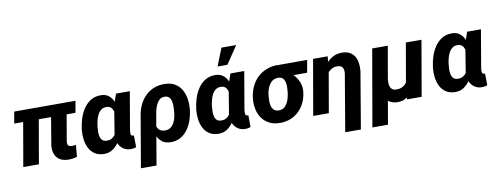

<svg xmlns="http://www.w3.org/2000/svg" viewBox="-74 -1191 4683 1804"><g transform="rotate(-10 2267.0 -289.5)"><path d="M652.3 -528.3 632.3 -417H48.3L67.4 -528.3ZM301.8 -528.3 210 0H61L152.8 -528.3ZM418 -528.3H567.4L505.4 -168.9Q503.4 -151.9 505.6 -140.4Q507.8 -128.9 516.4 -123Q524.9 -117.2 543 -116.2Q553.2 -115.7 563.7 -116.7Q574.2 -117.7 584.5 -119.1L574.2 -7.3Q553.7 -1 533 2Q512.2 4.9 491.2 4.9Q442.4 3.9 410.9 -15.4Q379.4 -34.7 365.2 -70.1Q351.1 -105.5 355.5 -152.8Z M663.1 -248 664.6 -258.3Q670.4 -306.6 686.5 -356.7Q702.6 -406.7 731 -448.5Q759.3 -490.2 801.5 -515.1Q843.8 -540 900.9 -538.1Q939.5 -536.6 965.3 -517.8Q991.2 -499 1007.1 -468.8Q1022.9 -438.5 1030.8 -402.8Q1038.6 -367.2 1040.8 -331.3Q1043 -295.4 1042 -266.1L1040 -249Q1033.2 -209 1017.3 -163.3Q1001.5 -117.7 976.1 -77.6Q950.7 -37.6 914.3 -12.9Q877.9 11.7 829.1 10.7Q775.9 9.3 741.7 -14.2Q707.5 -37.6 688.7 -75.4Q669.9 -113.3 664.3 -158.4Q658.7 -203.6 663.1 -248ZM814.5 -258.3 813.5 -248Q811 -228.5 810.8 -204.8Q810.5 -181.2 815.4 -159.4Q820.3 -137.7 834.2 -123.3Q848.1 -108.9 875.5 -107.9Q902.8 -106.4 923.1 -117.4Q943.4 -128.4 957.8 -147.7Q972.2 -167 981 -190.4Q989.7 -213.9 994.1 -237.3L998.5 -274.9Q1000 -294.9 999.5 -319.6Q999 -344.2 992.7 -366.7Q986.3 -389.2 971.4 -404.3Q956.5 -419.4 929.7 -419.9Q898.9 -421.4 877.9 -405.5Q856.9 -389.6 844 -364.5Q831.1 -339.4 824.2 -310.8Q817.4 -282.2 814.5 -258.3ZM1038.6 -528.3H1170.4L1109.9 -173.8Q1108.9 -167 1107.7 -156.7Q1106.4 -146.5 1106.9 -136.5Q1107.4 -126.5 1112.1 -119.4Q1116.7 -112.3 1127 -111.8Q1129.4 -111.3 1131.6 -111.8Q1133.8 -112.3 1136.2 -112.8L1137.7 -0.5Q1124 5.4 1110.4 7.6Q1096.7 9.8 1082 9.3Q1051.8 8.3 1028.3 -3.7Q1004.9 -15.6 988.8 -35.9Q972.7 -56.2 964.4 -82.3Q956.1 -108.4 956.5 -137.7L1002.9 -423.8Z M1147.5 203.1 1230.5 -282.2Q1238.3 -336.4 1260.5 -383.5Q1282.7 -430.7 1318.1 -466.1Q1353.5 -501.5 1400.6 -520.5Q1447.8 -539.6 1505.4 -538.1Q1563.5 -537.1 1602.3 -513.2Q1641.1 -489.3 1663.8 -449.7Q1686.5 -410.2 1693.8 -361.8Q1701.2 -313.5 1696.3 -262.7L1695.3 -252.4Q1689.5 -204.6 1672.9 -157.2Q1656.2 -109.9 1627.9 -71.5Q1599.6 -33.2 1558.3 -10.5Q1517.1 12.2 1461.9 10.3Q1412.6 8.8 1382.3 -16.4Q1352.1 -41.5 1336.2 -80.6Q1320.3 -119.6 1314 -163.6Q1307.6 -207.5 1305.7 -246.6Q1313.5 -242.7 1321 -239.5Q1328.6 -236.3 1336.2 -233.4Q1343.8 -230.5 1352.1 -228Q1349.6 -197.3 1355 -170.4Q1360.4 -143.6 1378.4 -126Q1396.5 -108.4 1432.6 -107.4Q1461.9 -106.9 1482.4 -120.1Q1502.9 -133.3 1516.1 -155.3Q1529.3 -177.2 1536.4 -202.9Q1543.5 -228.5 1545.9 -252.4L1546.9 -262.7Q1548.8 -281.7 1549.8 -308.1Q1550.8 -334.5 1546.4 -359.6Q1542 -384.8 1527.8 -401.9Q1513.7 -418.9 1485.4 -420.4Q1456.5 -421.4 1437.3 -406.5Q1418 -391.6 1405.8 -367.4Q1393.6 -343.3 1386.7 -316.4Q1379.9 -289.6 1376.5 -267.6L1296.4 203.1Z M1754.9 -248 1756.3 -258.3Q1762.2 -306.6 1778.3 -356.7Q1794.4 -406.7 1822.8 -448.5Q1851.1 -490.2 1893.3 -515.1Q1935.5 -540 1992.7 -538.1Q2031.2 -536.6 2057.1 -517.8Q2083 -499 2098.9 -468.8Q2114.7 -438.5 2122.6 -402.8Q2130.4 -367.2 2132.6 -331.3Q2134.8 -295.4 2133.8 -266.1L2131.8 -249Q2125 -209 2109.1 -163.3Q2093.3 -117.7 2067.9 -77.6Q2042.5 -37.6 2006.1 -12.9Q1969.7 11.7 1920.9 10.7Q1867.7 9.3 1833.5 -14.2Q1799.3 -37.6 1780.5 -75.4Q1761.7 -113.3 1756.1 -158.4Q1750.5 -203.6 1754.9 -248ZM1906.2 -258.3 1905.3 -248Q1902.8 -228.5 1902.6 -204.8Q1902.3 -181.2 1907.2 -159.4Q1912.1 -137.7 1926 -123.3Q1939.9 -108.9 1967.3 -107.9Q1994.6 -106.4 2014.9 -117.4Q2035.2 -128.4 2049.6 -147.7Q2064 -167 2072.8 -190.4Q2081.5 -213.9 2085.9 -237.3L2090.3 -274.9Q2091.8 -294.9 2091.3 -319.6Q2090.8 -344.2 2084.5 -366.7Q2078.1 -389.2 2063.2 -404.3Q2048.3 -419.4 2021.5 -419.9Q1990.7 -421.4 1969.7 -405.5Q1948.7 -389.6 1935.8 -364.5Q1922.9 -339.4 1916 -310.8Q1909.2 -282.2 1906.2 -258.3ZM2130.4 -528.3H2262.2L2201.7 -173.8Q2200.7 -167 2199.5 -156.7Q2198.2 -146.5 2198.7 -136.5Q2199.2 -126.5 2203.9 -119.4Q2208.5 -112.3 2218.8 -111.8Q2221.2 -111.3 2223.4 -111.8Q2225.6 -112.3 2228 -112.8L2229.5 -0.5Q2215.8 5.4 2202.1 7.6Q2188.5 9.8 2173.8 9.3Q2143.6 8.3 2120.1 -3.7Q2096.7 -15.6 2080.6 -35.9Q2064.5 -56.2 2056.2 -82.3Q2047.9 -108.4 2048.3 -137.7L2094.7 -423.8ZM2022.5 -613.3 2089.4 -781.7H2230L2116.7 -613.3Z M2296.9 -255.4 2298.3 -265.6Q2305.2 -323.2 2327.6 -371.3Q2350.1 -419.4 2386.7 -454.6Q2423.3 -489.7 2471.9 -509.3Q2520.5 -528.8 2579.6 -529.8Q2594.2 -515.6 2603.8 -500.2Q2613.3 -484.9 2624.8 -470.9Q2636.2 -457 2656.2 -447.8Q2693.4 -430.7 2720.9 -399.7Q2748.5 -368.7 2763.4 -330.1Q2778.3 -291.5 2775.4 -251L2774.4 -239.7Q2769 -186 2747.6 -139.9Q2726.1 -93.8 2690.9 -59.6Q2655.8 -25.4 2608.9 -6.8Q2562 11.7 2506.3 10.7Q2449.2 9.8 2407.5 -12Q2365.7 -33.7 2339.6 -70.6Q2313.5 -107.4 2302.7 -154.8Q2292 -202.1 2296.9 -255.4ZM2447.8 -265.6 2446.3 -255.4Q2444.3 -233.4 2444.3 -208.3Q2444.3 -183.1 2450.4 -160.6Q2456.5 -138.2 2472.2 -123.3Q2487.8 -108.4 2517.1 -107.4Q2546.9 -106.4 2567.1 -121.1Q2587.4 -135.7 2600.3 -159.2Q2613.3 -182.6 2619.9 -209.2Q2626.5 -235.8 2629.4 -259.8L2630.4 -270Q2632.3 -289.6 2632.6 -313.2Q2632.8 -336.9 2627.7 -358.6Q2622.6 -380.4 2608.4 -394.8Q2594.2 -409.2 2567.9 -410.2Q2538.1 -411.1 2516.6 -398.7Q2495.1 -386.2 2480.7 -364.5Q2466.3 -342.8 2458.3 -316.9Q2450.2 -291 2447.8 -265.6ZM2862.3 -528.3 2841.3 -409.7H2567.4L2588.4 -528.3Z M3046.9 -407.2 2976.1 0H2827.1L2918.9 -528.3H3058.1ZM2998 -282.2 2971.7 -280.8Q2976.6 -327.1 2992.9 -373.3Q3009.3 -419.4 3037.6 -457.3Q3065.9 -495.1 3106.2 -517.3Q3146.5 -539.6 3200.2 -538.6Q3243.7 -537.6 3272.2 -520.5Q3300.8 -503.4 3316.4 -475.3Q3332 -447.3 3336.7 -411.9Q3341.3 -376.5 3337.4 -337.4L3246.1 203.1H3096.7L3188.5 -338.9Q3190.4 -354.5 3189.2 -368.7Q3188 -382.8 3182.4 -394Q3176.8 -405.3 3165.8 -412.4Q3154.8 -419.4 3136.2 -419.9Q3106 -421.4 3082.3 -410.2Q3058.6 -398.9 3041.5 -379.2Q3024.4 -359.4 3013.7 -334Q3002.9 -308.6 2998 -282.2Z M3804.2 -528.3H3953.1L3861.8 0H3722.7L3734.9 -130.4ZM3770 -246.1 3826.7 -247.6Q3823.2 -204.1 3811 -158.4Q3798.8 -112.8 3775.6 -74Q3752.4 -35.2 3715.8 -11.7Q3679.2 11.7 3626.5 10.3Q3594.2 9.3 3565.7 -4.6Q3537.1 -18.6 3517.3 -43.7Q3497.6 -68.8 3493.7 -102.1L3502.4 -225.6H3577.6Q3576.2 -205.6 3576.4 -185.3Q3576.7 -165 3582 -147.9Q3587.4 -130.9 3601.1 -120.4Q3614.7 -109.9 3639.6 -109.4Q3671.4 -108.4 3694.3 -119.1Q3717.3 -129.9 3732.7 -148.9Q3748 -168 3757.1 -193.1Q3766.1 -218.3 3770 -246.1ZM3482.9 -528.3H3631.8L3504.4 203.1H3356Z M4013.2 -248 4014.6 -258.3Q4020.5 -306.6 4036.6 -356.7Q4052.7 -406.7 4081.1 -448.5Q4109.4 -490.2 4151.6 -515.1Q4193.8 -540 4251 -538.1Q4289.6 -536.6 4315.4 -517.8Q4341.3 -499 4357.2 -468.8Q4373 -438.5 4380.9 -402.8Q4388.7 -367.2 4390.9 -331.3Q4393.1 -295.4 4392.1 -266.1L4390.1 -249Q4383.3 -209 4367.4 -163.3Q4351.6 -117.7 4326.2 -77.6Q4300.8 -37.6 4264.4 -12.9Q4228 11.7 4179.2 10.7Q4126 9.3 4091.8 -14.2Q4057.6 -37.6 4038.8 -75.4Q4020 -113.3 4014.4 -158.4Q4008.8 -203.6 4013.2 -248ZM4164.6 -258.3 4163.6 -248Q4161.1 -228.5 4160.9 -204.8Q4160.6 -181.2 4165.5 -159.4Q4170.4 -137.7 4184.3 -123.3Q4198.2 -108.9 4225.6 -107.9Q4252.9 -106.4 4273.2 -117.4Q4293.5 -128.4 4307.9 -147.7Q4322.3 -167 4331.1 -190.4Q4339.8 -213.9 4344.2 -237.3L4348.6 -274.9Q4350.1 -294.9 4349.6 -319.6Q4349.1 -344.2 4342.8 -366.7Q4336.4 -389.2 4321.5 -404.3Q4306.6 -419.4 4279.8 -419.9Q4249 -421.4 4228 -405.5Q4207 -389.6 4194.1 -364.5Q4181.2 -339.4 4174.3 -310.8Q4167.5 -282.2 4164.6 -258.3ZM4388.7 -528.3H4520.5L4460 -173.8Q4459 -167 4457.8 -156.7Q4456.5 -146.5 4457 -136.5Q4457.5 -126.5 4462.2 -119.4Q4466.8 -112.3 4477.1 -111.8Q4479.5 -111.3 4481.7 -111.8Q4483.9 -112.3 4486.3 -112.8L4487.8 -0.5Q4474.1 5.4 4460.4 7.6Q4446.8 9.8 4432.1 9.3Q4401.9 8.3 4378.4 -3.7Q4355 -15.6 4338.9 -35.9Q4322.8 -56.2 4314.5 -82.3Q4306.2 -108.4 4306.6 -137.7L4353 -423.8Z"/></g></svg>

Font: Roboto ExtraBold
Style: Italic
Weight: 800
Designer: Christian Robertson
Foundry: Google
Version: Version 3.009; 2024